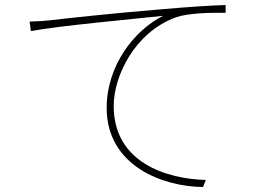

<svg xmlns="http://www.w3.org/2000/svg" viewBox="-20 -727 1040 765"><path d="M98 -641 103 -603C204 -623 509 -651 630 -664C514 -606 405 -465 405 -297C405 -67 628 17 789 18L800 -10C644 -14 433 -79 433 -305C433 -423 516 -598 681 -658C729 -675 818 -677 879 -676V-707C816 -705 738 -700 623 -690C438 -675 225 -652 179 -646C159 -644 135 -642 98 -641Z"/></svg>

Font: Harano Aji Gothic KR ExtraLight
Style: Regular
Weight: 250
Foundry: Masamichi Hosoda
Version: HaranoAjiGothicKR-ExtraLight version 20220220;ttx 4.29.1